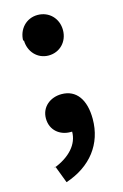

<svg xmlns="http://www.w3.org/2000/svg" viewBox="-125 -609 601 936"><g transform="rotate(-15 175.5 -141.0)"><path d="M57 184 90 271C219 228 293 132 293 6C293 -92 251 -150 177 -150C120 -150 73 -113 73 -55C73 6 120 40 171 40H180C180 103 133 157 49 189ZM68 -452C68 -393 110 -348 166 -348C223 -348 265 -392 265 -450C265 -509 222 -553 164 -553C107 -553 64 -508 64 -448Z"/></g></svg>

Font: GenEiGothic-pro-Regular
Style: Bold
Weight: 700
Designer: Ryoko NISHIZUKA (kana & ideographs); Paul D. Hunt (Latin, Greek & Cyrillic); Wenlong ZHANG (bopomofo); Sandoll Communica
Foundry: Adobe Systems Incorporated; o_tamon
Version: Version 1.000.140830